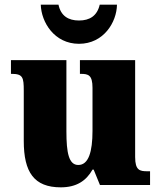

<svg xmlns="http://www.w3.org/2000/svg" viewBox="-20 -794 689 824"><path d="M319 -606C425 -606 481 -699 482 -774H408C397 -726 365 -706 319 -706C273 -706 241 -726 231 -774H155C157 -699 213 -606 319 -606ZM241 10C308 10 350 -18 377 -66H382L409 0H624V-59H612C580 -59 560 -63 560 -120V-536H323V-477H327C359 -477 377 -472 377 -417V-233C377 -142 360 -86 316 -86C275 -86 265 -139 265 -230V-536H27V-477H30C78 -477 82 -462 82 -405V-189C82 -55 126 10 241 10Z"/></svg>

Font: Noto Serif Ethiopic SemiCondensed Black
Style: Regular
Weight: 900
Width: 4
Designer: Monotype Design Team
Foundry: Monotype Imaging Inc.
Version: Version 2.102